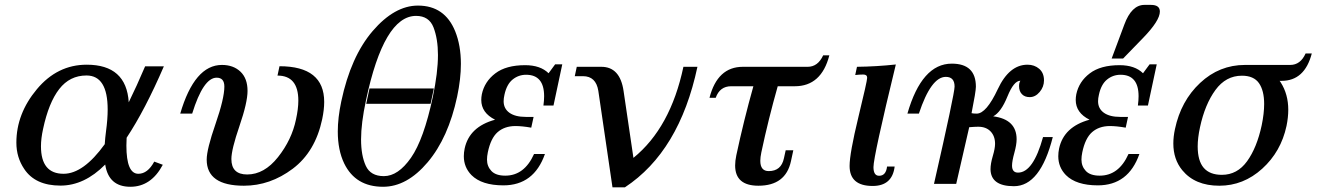

<svg xmlns="http://www.w3.org/2000/svg" viewBox="-20 -767 5493 801"><path d="M523.9 12.2Q433.1 12.2 418.9 -80.6Q332 7.3 232.4 7.3Q127 7.3 81.1 -62Q48.3 -110.4 48.3 -171.9Q48.3 -292.5 133.8 -394.8Q219.2 -497.1 341.8 -497.1Q507.3 -497.1 517.1 -340.3Q550.3 -407.7 585.4 -490.2H663.6Q585 -308.1 508.3 -192.4Q507.3 -174.8 507.3 -159.7Q507.3 -42 557.1 -42Q596.2 -42 623.5 -92.8L659.2 -79.6Q610.4 12.2 523.9 12.2ZM245.1 -42Q328.1 -42 417 -165.5Q418.5 -190.9 422.4 -220.2Q429.2 -270.5 429.2 -310.1Q429.2 -452.1 340.8 -452.1Q271 -452.1 227.1 -395.5Q183.1 -338.9 159.7 -229Q150.9 -189 150.9 -156.7Q150.9 -42 245.1 -42Z M916 -405.8Q916 -442.9 883.8 -442.9Q828.1 -442.9 781.7 -293H731.9Q791.5 -496.1 905.8 -496.1Q953.6 -496.1 983.2 -468Q1012.7 -439.9 1012.7 -387.7Q1012.7 -339.4 979 -241.2Q945.3 -143.1 945.3 -103.5Q945.3 -39.1 1011.2 -39.1Q1082.5 -39.1 1139.9 -111.6Q1197.3 -184.1 1214.8 -268.6Q1224.6 -313 1224.6 -347.2Q1224.6 -451.7 1137.7 -451.7L1146 -490.7Q1332.5 -490.7 1332.5 -341.8Q1332.5 -309.6 1324.2 -270Q1295.4 -133.8 1201.2 -63Q1106.9 7.8 997.6 7.8Q842.3 7.8 842.3 -101.1Q842.3 -144 879.2 -250.2Q916 -356.4 916 -405.8Z M1776.4 -334H1507.8L1521.5 -397.9H1790ZM1578.1 12.2Q1463.4 12.2 1416 -85Q1389.2 -140.6 1389.2 -218.3Q1389.2 -275.4 1403.8 -344.2Q1443.4 -531.2 1534.7 -637.5Q1626 -743.7 1723.6 -743.7Q1835.4 -743.7 1878.9 -636.7Q1902.8 -577.6 1902.8 -500.5Q1902.8 -438 1887.2 -364.3Q1850.6 -192.4 1764.2 -90.1Q1677.7 12.2 1578.1 12.2ZM1581.5 -32.2Q1641.1 -32.2 1694.6 -108.9Q1748 -185.5 1785.6 -362.3Q1807.1 -464.8 1807.1 -537.6Q1807.1 -604.5 1788.6 -652.6Q1770 -700.7 1715.8 -700.7Q1581.5 -700.7 1506.8 -348.6Q1486.3 -252.4 1486.3 -185.5Q1486.3 -118.2 1506.1 -75.2Q1525.9 -32.2 1581.5 -32.2Z M2080.1 6.3Q1989.7 6.3 1946.8 -36.6Q1915 -69.3 1915 -115.2Q1915 -130.9 1918.5 -147.5Q1938 -238.3 2045.4 -267.6Q1987.8 -296.4 1987.8 -350.1Q1987.8 -361.3 1990.2 -374Q2001.5 -426.8 2046.4 -460.9Q2091.3 -495.1 2170.9 -495.1Q2234.4 -495.1 2268.6 -461.4L2295.9 -498.5H2325.7L2289.1 -326.7H2247.1Q2250 -348.1 2250 -365.7Q2250 -455.1 2174.8 -455.1Q2143.1 -455.1 2118.4 -435.1Q2093.8 -415 2084.5 -371.6Q2081.1 -356.9 2081.1 -344.7Q2081.1 -314 2105.2 -296.6Q2129.4 -279.3 2173.3 -279.3H2206.1L2196.3 -234.4Q2158.2 -241.2 2129.4 -241.2Q2084.5 -240.7 2055.9 -215.6Q2027.3 -190.4 2015.1 -131.3Q2011.7 -114.7 2011.7 -101.1Q2011.7 -73.2 2030 -53.7Q2048.3 -34.2 2087.9 -34.2Q2167.5 -34.2 2208 -124.5H2253.4Q2207.5 6.3 2080.1 6.3Z M2586.9 14.6H2535.2L2476.1 -388.2Q2466.3 -449.2 2412.1 -449.2H2377.9L2386.2 -488.3H2488.8Q2566.9 -488.3 2581.5 -387.2L2622.6 -108.4Q2777.3 -233.9 2831.1 -488.3H2889.6Q2814.5 -135.3 2586.9 14.6Z M3144 7.8Q3046.9 7.8 3046.9 -76.7Q3046.9 -95.7 3051.8 -119.1Q3082.5 -263.2 3123 -407.2H3030.3Q2982.9 -407.2 2965.8 -358.9H2939.9Q2973.1 -488.3 3079.1 -488.3H3349.6Q3392.1 -488.3 3414.1 -536.1H3439.9Q3406.7 -407.2 3295.9 -407.2H3224.6Q3185.5 -269.5 3156.2 -131.3Q3151.9 -110.8 3151.9 -96.2Q3151.9 -53.2 3187 -53.2Q3239.3 -53.2 3250.5 -106.9L3257.8 -140.1H3289.6L3279.8 -94.7Q3257.8 7.8 3144 7.8Z M3620.6 8.8Q3524.4 8.8 3524.4 -74.7Q3524.4 -127 3561 -278.1Q3597.7 -429.2 3597.7 -442.4Q3597.7 -456.1 3581.5 -456.1Q3566.9 -456.1 3547.9 -454.1L3555.2 -488.3Q3636.2 -489.3 3717.3 -498Q3624 -114.3 3624 -69.8Q3624 -33.7 3647.5 -33.7Q3676.3 -33.7 3680.7 -72.3H3712.4Q3702.6 8.8 3620.6 8.8Z M4033.2 -294.9Q4041 -293 4054.7 -293Q4094.7 -293 4142.6 -395Q4190.4 -497.1 4266.6 -497.1Q4295.4 -497.1 4315.4 -480Q4335.4 -462.9 4335.4 -431.6Q4335.4 -404.8 4317.4 -383.3Q4299.3 -361.8 4275.9 -361.8Q4254.9 -361.8 4243.2 -374.3Q4231.4 -386.7 4231.4 -407.7Q4231.4 -421.4 4236.8 -430.2Q4209.5 -430.2 4182.9 -364.5Q4156.2 -298.8 4123.5 -281.7Q4221.2 -269 4221.2 -186Q4221.2 -163.6 4211.7 -129.2Q4202.1 -94.7 4202.1 -76.2Q4202.1 -46.9 4227.1 -46.9Q4290.5 -46.9 4331.5 -195.3H4372.1Q4320.3 9.8 4210 9.8Q4113.3 9.8 4112.3 -61Q4112.3 -84 4121.8 -116Q4131.3 -147.9 4131.3 -167Q4131.3 -199.2 4112.5 -218.8Q4093.8 -238.3 4061 -238.3Q4047.4 -238.3 4023.4 -236.3L3969.2 0H3876.5Q3962.4 -376.5 3962.4 -405.8Q3962.4 -446.3 3925.8 -446.3Q3864.3 -446.3 3813.5 -293H3765.6Q3825.7 -501.5 3950.7 -501.5Q4051.3 -501.5 4051.3 -405.3Q4051.3 -385.7 4033.2 -294.9Z M4560.1 6.3Q4469.7 6.3 4426.8 -36.6Q4395 -69.3 4395 -115.2Q4395 -130.9 4398.4 -147.5Q4418 -238.3 4525.4 -267.6Q4467.8 -296.4 4467.8 -350.1Q4467.8 -361.3 4470.2 -374Q4481.4 -426.8 4526.4 -460.9Q4571.3 -495.1 4650.9 -495.1Q4714.4 -495.1 4748.5 -461.4L4775.9 -498.5H4805.7L4769 -326.7H4727.1Q4730 -348.1 4730 -365.7Q4730 -455.1 4654.8 -455.1Q4623 -455.1 4598.4 -435.1Q4573.7 -415 4564.5 -371.6Q4561 -356.9 4561 -344.7Q4561 -314 4585.2 -296.6Q4609.4 -279.3 4653.3 -279.3H4686L4676.3 -234.4Q4638.2 -241.2 4609.4 -241.2Q4564.5 -240.7 4535.9 -215.6Q4507.3 -190.4 4495.1 -131.3Q4491.7 -114.7 4491.7 -101.1Q4491.7 -73.2 4510 -53.7Q4528.3 -34.2 4567.9 -34.2Q4647.5 -34.2 4688 -124.5H4733.4Q4687.5 6.3 4560.1 6.3ZM4665.5 -522.9H4617.7L4670.4 -664.1Q4700.7 -746.6 4754.4 -746.6H4781.7Q4818.8 -746.6 4818.8 -718.8Q4818.8 -680.7 4748 -607.9Z M5077.6 -37.6Q5141.6 -37.6 5182.6 -94.2Q5223.6 -150.9 5243.7 -244.6Q5253.9 -293.9 5253.9 -333Q5253.9 -389.2 5232.2 -420.2Q5210.4 -451.2 5161.1 -451.2Q5094.2 -451.2 5050.5 -391.4Q5006.8 -331.5 4986.3 -236.3Q4976.6 -191.4 4976.6 -156.2Q4976.6 -96.2 5001.7 -66.9Q5026.9 -37.6 5077.6 -37.6ZM5066.9 7.8Q4965.3 7.8 4912.1 -57.1Q4875 -102.5 4875 -168.5Q4875 -196.8 4881.8 -228.5Q4906.7 -346.2 4986.8 -421.1Q5066.9 -496.1 5174.3 -496.1H5362.8Q5405.3 -496.1 5426.8 -543.9H5452.6Q5422.9 -429.7 5326.7 -429.7H5318.4L5323.2 -422.9Q5354.5 -373.5 5354.5 -309.1Q5354.5 -277.3 5347.2 -241.7Q5324.2 -134.3 5245.8 -63.2Q5167.5 7.8 5066.9 7.8Z"/></svg>

Font: Munson
Style: Italic
Weight: 400
Italic angle: -12°
Designer: Paul James MIller
Foundry: High-Logic / Made with FontCreator
Version: Version 2.10;May 5, 2019;FontCreator 11.5.0.2430 64-bit